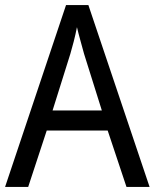

<svg xmlns="http://www.w3.org/2000/svg" viewBox="-20 -736 610 756"><path d="M478 0H569L328 -716H240L0 0H91L164 -222H404ZM311 -524 381 -301H187L257 -524C265 -551 276 -592 283 -629C289 -602 305 -547 311 -524Z"/></svg>

Font: Noto Sans Sinhala SemiCondensed
Style: Regular
Weight: 400
Width: 4
Designer: Jelle Bosma - Monotype Design Team
Foundry: Monotype Imaging Inc.
Version: Version 2.006